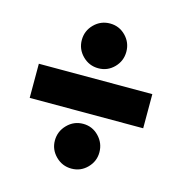

<svg xmlns="http://www.w3.org/2000/svg" viewBox="-96 -752 762 804"><g transform="rotate(15 285.0 -349.5)"><path d="M284 -470Q244 -470 215.5 -498.5Q187 -527 187 -567Q187 -607 215.5 -635.5Q244 -664 284 -664Q324 -664 352 -635.5Q380 -607 380 -567Q380 -527 352 -498.5Q324 -470 284 -470ZM284 -35Q244 -35 215.5 -63.5Q187 -92 187 -131Q187 -171 215.5 -200Q244 -229 284 -229Q324 -229 352 -200Q380 -171 380 -131Q380 -92 352 -63.5Q324 -35 284 -35ZM39 -276V-424H531V-276Z"/></g></svg>

Font: MuseoModerno Thin Black
Style: Regular
Weight: 900
Version: Version 1.002